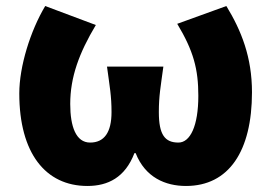

<svg xmlns="http://www.w3.org/2000/svg" viewBox="-20 -603 901 637"><path d="M270 14C338 14 395 -14 426 -95H430C462 -14 529 14 597 14C739 14 816 -101 816 -297C816 -413 781 -501 731 -583L568 -524C622 -434 638 -374 638 -285C638 -185 611 -130 572 -130C527 -130 507 -156 507 -231C507 -285 513 -315 522 -382H335C344 -315 350 -285 350 -231C350 -164 326 -130 279 -130C232 -130 213 -183 213 -258C213 -348 243 -428 298 -520L130 -583C81 -501 44 -383 44 -293C44 -95 131 14 270 14Z"/></svg>

Font: Noto Sans JP Black
Style: Regular
Weight: 900
Designer: Ryoko NISHIZUKA 西塚涼子 (kana, bopomofo & ideographs); Paul D. Hunt (Latin, Greek & Cyrillic); Sandoll Communications 산돌커뮤니
Foundry: Adobe
Version: Version 2.002;hotconv 1.0.116;makeotfexe 2.5.65601